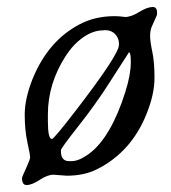

<svg xmlns="http://www.w3.org/2000/svg" viewBox="-20 -507 493 554"><path d="M118.2 -177.2V-156.2Q118.2 -106 129.9 -106Q135.7 -106 201.7 -191.9Q323.2 -350.1 323.2 -377.4V-381.3Q323.2 -397.5 312 -408.7Q300.8 -419.9 285.2 -419.9H281.2L277.3 -419.4Q249 -419.4 220.2 -399.4Q191.4 -379.4 169.4 -345.2Q118.2 -265.6 118.2 -177.2ZM179.7 -42H186.5Q208 -42 237.3 -63.5Q300.3 -110.8 341.8 -242.2Q357.4 -292 357.4 -326.7V-330.1Q357.4 -356 352.1 -356L293 -264.2Q255.9 -206.1 205.8 -142.6Q155.8 -79.1 155.8 -73.7V-70.3Q155.8 -42 179.7 -42ZM311 -460.4Q323.7 -460.4 340.8 -458Q358.4 -458 381.6 -472.4Q404.8 -486.8 420.9 -486.8Q433.1 -486.8 433.1 -470.7V-465.3Q433.1 -463.4 427.7 -452.1Q422.4 -440.9 417.7 -429.7Q413.1 -418.5 413.1 -403.1Q413.1 -387.7 419.4 -357.9Q425.8 -328.1 425.8 -282.2Q425.8 -236.3 403.8 -180.7Q359.9 -68.8 259.8 -18.6Q222.7 0 172.4 0L134.8 -2.9Q116.7 -2.9 94.5 12Q72.3 26.9 56.6 26.9Q43.5 26.9 43.5 6.8Q43.5 3.9 55.2 -21.5Q66.9 -46.9 66.9 -53.5Q66.9 -60.1 59.1 -95.9Q51.3 -131.8 51.3 -177.7Q51.8 -223.6 74.2 -279.8Q118.7 -388.7 209 -436.5Q253.9 -460.4 311 -460.4Z"/></svg>

Font: Averia Serif Libre Light
Style: Italic
Weight: 300
Italic angle: -8.5°
Version: Version 1.002